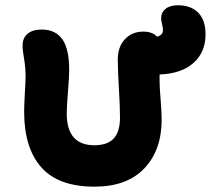

<svg xmlns="http://www.w3.org/2000/svg" viewBox="-20 -741 793 722"><path d="M335 -39.1Q199.7 -39.1 135.3 -111.8Q70.8 -184.6 70.8 -320.8Q70.8 -346.7 73.5 -391.6Q76.2 -436.5 76.2 -451.2Q76.2 -487.8 70.6 -519.5Q64.9 -551.3 64.9 -569.8Q64.9 -598.6 84 -614.3Q103 -629.9 137.2 -629.9Q188 -629.9 214.1 -593.8Q240.2 -557.6 240.2 -477.1Q240.2 -454.1 235.6 -396.5Q231 -338.9 231 -314Q231 -194.8 335 -194.8Q383.8 -194.8 407.5 -220.2Q431.2 -245.6 431.2 -297.9Q431.2 -342.8 427 -409.7Q422.9 -476.6 422.9 -517.1Q422.9 -564.9 449.7 -593.5Q476.6 -622.1 519 -622.1Q553.2 -622.1 570.8 -603Q592.8 -608.9 592.8 -627.9Q592.8 -637.2 589.4 -650.4Q585.9 -663.6 585.9 -671.9Q585.9 -694.3 602.5 -707.8Q619.1 -721.2 648.9 -721.2Q697.8 -721.2 725.3 -693.4Q752.9 -665.5 752.9 -611.8Q752.9 -544.4 707.5 -504.2Q662.1 -463.9 580.1 -460.9V-436Q580.1 -413.6 584 -366Q587.9 -318.4 587.9 -291Q587.9 -176.3 522.7 -107.7Q457.5 -39.1 335 -39.1Z"/></svg>

Font: Shantell Sans Irregular
Style: Bold
Weight: 700
Designer: Stephen Nixon, Anya Danilova, Shantell Martin
Foundry: Arrow Type
Version: Version 1.006;[9816181b4]